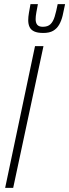

<svg xmlns="http://www.w3.org/2000/svg" viewBox="-20 -912 336 932"><path d="M5 0 150 -688H191L44 0ZM190 -752Q162 -752 146 -759.5Q130 -767 123.5 -781Q117 -795 117 -814Q117 -830 120.5 -850Q124 -870 128 -892H164Q160 -871 156.5 -852Q153 -833 153 -819Q153 -801 161 -791.5Q169 -782 188 -782Q212 -782 225 -794.5Q238 -807 245.5 -831.5Q253 -856 260 -892H296Q290 -861 284 -836Q278 -811 267 -792Q256 -773 238 -762.5Q220 -752 190 -752Z"/></svg>

Font: Saira UltraCondensed ExtraLight
Style: Italic
Weight: 250
Width: 1
Italic angle: -12°
Designer: Hector Gatti with collaboration of the Omnibus-Type team
Foundry: Omnibus-Type
Version: Version 1.101